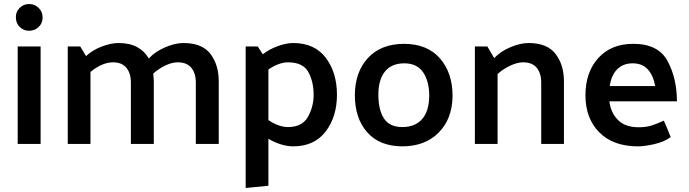

<svg xmlns="http://www.w3.org/2000/svg" viewBox="-20 -716 3427 955"><path d="M125 -563Q97 -563 78 -582Q59 -601 59 -629Q58 -657 77.5 -676.5Q97 -696 125 -696Q153 -696 172.5 -676.5Q192 -657 192 -629Q192 -601 172.5 -582Q153 -563 125 -563ZM68 0V-485H182V0Z M720 -425Q751 -459 801 -480.5Q851 -502 892 -502Q986 -502 1027 -447.5Q1068 -393 1068 -312V0H954V-305Q954 -352 931.5 -379Q909 -406 864 -406Q835 -406 802 -390Q769 -374 742 -350Q743 -341 744 -331.5Q745 -322 745 -312V0H631V-305Q631 -352 608.5 -379Q586 -406 542 -406Q514 -406 485 -393Q456 -380 430 -358V0H317V-485H379L408 -437Q440 -467 486 -484.5Q532 -502 569 -502Q625 -502 662.5 -481.5Q700 -461 720 -425Z M1315 -119Q1337 -103 1363 -93.5Q1389 -84 1412 -84Q1483 -84 1511.5 -134.5Q1540 -185 1540 -244Q1540 -310 1513.5 -358Q1487 -406 1412 -406Q1389 -406 1363 -396Q1337 -386 1315 -370ZM1202 219V-485H1262L1287 -446Q1319 -471 1361.5 -486.5Q1404 -502 1438 -502Q1545 -502 1600.5 -428.5Q1656 -355 1656 -245Q1656 -135 1599.5 -61.5Q1543 12 1438 12Q1410 12 1377 2Q1344 -8 1315 -26V208Z M1980 12Q1867 11 1806 -58.5Q1745 -128 1745 -244Q1746 -358 1810 -427.5Q1874 -497 1988 -498Q2105 -498 2168 -426Q2231 -354 2231 -239Q2230 -125 2162 -56.5Q2094 12 1980 12ZM2115 -239Q2115 -312 2084.5 -356.5Q2054 -401 1991 -401Q1928 -401 1895 -360.5Q1862 -320 1862 -245Q1862 -169 1890 -126.5Q1918 -84 1981 -84Q2044 -84 2079 -123Q2114 -162 2115 -239Z M2438 -427Q2470 -461 2519.5 -481.5Q2569 -502 2609 -502Q2702 -502 2743.5 -447.5Q2785 -393 2785 -312V0H2672V-305Q2672 -352 2649.5 -379Q2627 -406 2582 -406Q2553 -406 2518 -389.5Q2483 -373 2455 -348V0H2342V-485H2404Z M3347 -212H3011Q3018 -155 3054 -119Q3090 -83 3156 -83Q3194 -83 3222 -92Q3250 -101 3282 -116Q3291 -96 3299.5 -75Q3308 -54 3316 -34Q3283 -10 3234 1Q3185 12 3154 12Q3030 12 2961 -57.5Q2892 -127 2892 -242Q2892 -357 2956 -427.5Q3020 -498 3130 -498Q3255 -498 3301 -411.5Q3347 -325 3347 -212ZM3239 -288Q3229 -342 3201.5 -371.5Q3174 -401 3127 -401Q3079 -401 3049.5 -371Q3020 -341 3013 -288Z"/></svg>

Font: Palanquin SemiBold
Style: Regular
Weight: 600
Designer: Pria Ravichandran
Version: Version 1.0.4